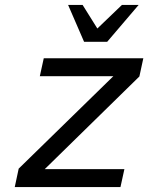

<svg xmlns="http://www.w3.org/2000/svg" viewBox="-20 -761 658 781"><path d="M158 -524H563L547 -450L162 -73H486L470 0H40L56 -75L441 -451H142ZM544 -741 416 -591H322L257 -741H316L376 -645L476 -741Z"/></svg>

Font: Fragment Mono
Style: Italic
Weight: 400
Italic angle: -12°
Designer: Wei Huang based on Nimbus Sans by URW Studio, based on Helvetica by Max Miedinger.
Foundry: Wei Huang
Version: Version 1.011; ttfautohint (v1.8.4.7-5d5b)